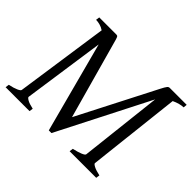

<svg xmlns="http://www.w3.org/2000/svg" viewBox="-136 -818 1022 1022"><g transform="rotate(45 375.0 -307.5)"><path d="M748 -594.2Q734.9 -594.2 717.8 -589.6Q700.7 -585 683.1 -576.7L624 -50.8Q623 -44.9 639.2 -36.4Q655.3 -27.8 687 -21L684.1 0H483.9L486.8 -21Q517.6 -27.8 537.4 -35.9Q557.1 -43.9 558.1 -50.8L610.8 -517.1L347.2 0H327.1L191.4 -511.2L125 -50.8Q124 -44.9 138.7 -36.4Q153.3 -27.8 185.1 -21L182.1 0H2L4.9 -21Q36.6 -27.8 54.4 -35.9Q72.3 -43.9 73.2 -50.8L149.4 -575.7Q134.3 -585.9 117.9 -590.1Q101.6 -594.2 88.9 -594.2L91.8 -615.2H221.2Q225.1 -615.2 227.8 -613.8Q230.5 -612.3 232.7 -607.9Q234.9 -603.5 237.3 -595.5Q239.7 -587.4 243.2 -574.2L364.7 -137.2L588.9 -574.2Q595.7 -587.4 600.3 -595.5Q605 -603.5 608.6 -607.9Q612.3 -612.3 615.5 -613.8Q618.7 -615.2 623 -615.2H750Z"/></g></svg>

Font: Gentium Plus Afr
Style: Italic
Weight: 400
Italic angle: -8°
Designer: J. Victor Gaultney, Annie Olsen, Iska Routamaa, Becca Hirsbrunner
Foundry: SIL International
Version: Version 5.000